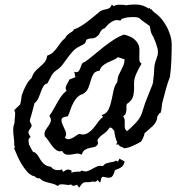

<svg xmlns="http://www.w3.org/2000/svg" viewBox="-20 -871 830 872"><path d="M759.8 -670.9Q759.8 -633.8 758.3 -597.2Q756.8 -560.5 752 -523.4V-522.5Q741.2 -495.1 733.9 -467.3Q726.6 -439.5 718.8 -411.1Q714.8 -397.5 714.4 -384.3Q713.9 -371.1 709 -358.4L708 -357.4Q703.1 -357.4 700.7 -351.6Q698.2 -345.7 694.3 -342.8Q694.3 -329.1 688.5 -318.4Q682.6 -307.6 673.8 -298.8Q665 -290 654.8 -281.7Q644.5 -273.4 635.7 -264.6Q636.7 -259.8 630.4 -246.1Q624 -232.4 620.1 -227.5Q605.5 -218.8 584 -209Q562.5 -199.2 544.9 -197.3Q537.1 -202.1 529.8 -204.6Q522.5 -207 517.6 -214.8H506.8L512.7 -223.6Q502 -246.1 499 -276.4Q495.1 -281.2 490.2 -287.1Q485.4 -293 477.5 -291Q465.8 -273.4 451.2 -263.7Q436.5 -253.9 425.8 -240.2Q420.9 -234.4 423.8 -227.1Q426.8 -219.7 422.9 -213.9Q417 -205.1 406.7 -203.1Q396.5 -201.2 385.7 -198.7Q375 -196.3 365.7 -190.4Q356.4 -184.6 350.6 -168Q339.8 -174.8 328.1 -173.3Q316.4 -171.9 304.7 -169.4Q293 -167 281.7 -168.9Q270.5 -170.9 261.7 -185.5Q249 -180.7 237.8 -188Q226.6 -195.3 217.3 -207.5Q208 -219.7 199.7 -232.4Q191.4 -245.1 183.6 -252Q179.7 -267.6 186 -278.3Q192.4 -289.1 199.7 -298.8Q207 -308.6 210.4 -319.3Q213.9 -330.1 204.1 -344.7Q213.9 -358.4 222.7 -374Q231.4 -389.6 240.2 -405.3Q249 -420.9 258.8 -434.6Q268.6 -448.2 282.2 -459Q277.3 -465.8 278.3 -472.2Q279.3 -478.5 282.2 -484.9Q285.2 -491.2 289.1 -497.6Q293 -503.9 294.9 -509.8L322.3 -520.5L317.4 -544.9Q331.1 -541 336.4 -546.9Q341.8 -552.7 344.7 -561.5Q347.7 -570.3 351.1 -578.6Q354.5 -586.9 365.2 -589.8Q386.7 -604.5 407.7 -622.6Q428.7 -640.6 450.7 -657.7Q472.7 -674.8 495.6 -689.9Q518.6 -705.1 543 -713.9Q571.3 -707 585.9 -695.8Q600.6 -684.6 606.9 -671.9Q613.3 -659.2 613.3 -645Q613.3 -630.9 612.8 -618.7Q612.3 -606.4 613.3 -596.7Q614.3 -586.9 623 -582Q609.4 -559.6 598.1 -534.2Q586.9 -508.8 588.9 -482.4Q589.8 -457 585 -435.5Q580.1 -414.1 555.7 -398.4Q553.7 -391.6 554.2 -383.8Q554.7 -376 553.7 -368.2Q552.7 -360.4 549.8 -353.5Q546.9 -346.7 539.1 -343.8Q545.9 -334 546.4 -324.2Q546.9 -314.5 546.4 -305.7Q545.9 -296.9 547.4 -289.1Q548.8 -281.2 557.6 -275.4Q574.2 -290 594.7 -311Q615.2 -332 623 -353.5Q627.9 -366.2 631.3 -378.9Q634.8 -391.6 639.6 -404.3Q647.5 -425.8 656.2 -446.3Q665 -466.8 672.9 -488.3Q673.8 -490.2 674.8 -497.1Q675.8 -503.9 675.8 -505.9Q679.7 -531.2 680.2 -555.2Q680.7 -579.1 690.4 -603.5V-604.5Q702.1 -629.9 694.3 -655.8Q686.5 -681.6 675.8 -705.1Q673.8 -707 669.4 -716.3Q665 -725.6 665 -727.5Q663.1 -734.4 662.6 -740.2Q662.1 -746.1 660.2 -752.9Q651.4 -759.8 641.6 -766.1Q631.8 -772.5 623 -779.3Q619.1 -782.2 616.7 -785.2Q614.3 -788.1 609.4 -790Q605.5 -792 597.7 -793Q589.8 -793.9 581.5 -793.5Q573.2 -793 564.9 -792.5Q556.6 -792 552.7 -791Q547.9 -789.1 543.5 -788.1Q539.1 -787.1 534.2 -786.1L526.4 -777.3Q509.8 -782.2 497.6 -777.3Q485.4 -772.5 476.1 -764.2Q466.8 -755.9 460.9 -748.5Q455.1 -741.2 451.2 -741.2Q444.3 -738.3 440.9 -733.9Q437.5 -729.5 435.1 -725.1Q432.6 -720.7 430.2 -715.8Q427.7 -710.9 421.9 -707Q410.2 -696.3 397.9 -696.8Q385.7 -697.3 372.1 -690.4Q370.1 -676.8 361.8 -671.4Q353.5 -666 342.8 -661.1Q324.2 -652.3 311.5 -638.7Q298.8 -625 287.6 -609.4Q276.4 -593.8 264.6 -578.1Q252.9 -562.5 236.3 -551.8Q220.7 -541 212.4 -524.9Q204.1 -508.8 195.3 -492.2Q183.6 -490.2 177.2 -479.5Q170.9 -468.8 166 -454.6Q161.1 -440.4 154.8 -425.8Q148.4 -411.1 136.7 -402.3Q132.8 -388.7 129.9 -376Q127 -363.3 123 -350.6Q121.1 -344.7 119.6 -338.9Q118.2 -333 116.2 -327.1Q114.3 -318.4 120.1 -310.5Q126 -302.7 122.1 -294.9Q117.2 -286.1 113.8 -281.7Q110.4 -277.3 109.4 -272.9Q108.4 -268.6 110.4 -263.7Q112.3 -258.8 119.1 -249Q113.3 -244.1 111.3 -240.7Q109.4 -237.3 109.4 -233.9Q109.4 -230.5 110.4 -226.6Q111.3 -222.7 111.3 -215.8Q112.3 -213.9 115.2 -208Q118.2 -202.1 121.6 -195.8Q125 -189.5 127.9 -184.6Q130.9 -179.7 132.8 -179.7H137.7Q150.4 -168.9 156.2 -158.2Q162.1 -147.5 168.5 -138.7Q174.8 -129.9 184.1 -123Q193.4 -116.2 211.9 -113.3Q219.7 -101.6 233.9 -99.1Q248 -96.7 261.7 -101.6Q262.7 -95.7 266.6 -90.8Q273.4 -94.7 277.3 -97.2Q281.2 -99.6 285.2 -100.6Q289.1 -101.6 293.5 -100.6Q297.9 -99.6 305.7 -95.7L303.7 -88.9L305.7 -86.9Q314.5 -90.8 323.7 -90.8Q333 -90.8 341.8 -91.8L342.8 -90.8L351.6 -96.7Q366.2 -89.8 377.4 -93.8Q388.7 -97.7 399.4 -104Q410.2 -110.4 421.4 -115.2Q432.6 -120.1 447.3 -116.2Q453.1 -125 461.9 -128.4Q470.7 -131.8 479 -133.3Q487.3 -134.8 494.6 -136.2Q502 -137.7 506.8 -141.6L515.6 -136.7L522.5 -150.4L545.9 -137.7Q543 -122.1 535.2 -115.2Q527.3 -108.4 520 -105.5Q512.7 -102.5 506.3 -100.1Q500 -97.7 500 -91.8Q500 -89.8 499 -87.9Q492.2 -68.4 483.4 -65.4Q474.6 -62.5 465.8 -64.5Q457 -66.4 449.7 -67.9Q442.4 -69.3 439.5 -59.6Q438.5 -54.7 437.5 -50.3Q436.5 -45.9 434.6 -41Q431.6 -43.9 428.7 -47.4Q425.8 -50.8 422.9 -53.7Q419.9 -47.9 413.6 -45.9Q407.2 -43.9 401.4 -46.9Q388.7 -43 380.9 -43.5Q373 -43.9 366.7 -43.5Q360.4 -43 354.5 -38.1Q348.6 -33.2 339.8 -18.6L330.1 -31.2V-32.2Q321.3 -29.3 316.4 -27.3Q311.5 -25.4 302.7 -33.2Q294.9 -30.3 287.1 -31.2Q279.3 -32.2 271.5 -33.2Q263.7 -34.2 256.3 -33.7Q249 -33.2 242.2 -26.4Q231.4 -33.2 221.2 -36.1Q210.9 -39.1 200.2 -41.5Q189.5 -43.9 179.2 -47.9Q168.9 -51.8 160.2 -61.5Q149.4 -59.6 142.6 -65.9Q135.7 -72.3 128.9 -72.3Q113.3 -79.1 100.6 -94.2Q87.9 -109.4 77.1 -127.4Q66.4 -145.5 58.1 -164.6Q49.8 -183.6 43.9 -198.2L47.9 -202.1Q44.9 -208 44.9 -212.9Q44.9 -230.5 42.5 -247.6Q40 -264.6 40 -282.2Q40 -297.9 45.9 -312.5Q45.9 -323.2 47.4 -334.5Q48.8 -345.7 48.8 -356.4Q48.8 -360.4 47.4 -363.8Q45.9 -367.2 44.9 -371.1L71.3 -396.5Q72.3 -398.4 73.7 -404.8Q75.2 -411.1 76.2 -418.9Q77.1 -426.8 78.1 -434.1Q79.1 -441.4 81.1 -444.3Q87.9 -463.9 98.1 -483.4Q108.4 -502.9 124 -517.6Q129.9 -536.1 140.1 -547.4Q150.4 -558.6 161.6 -567.9Q172.9 -577.1 182.1 -587.9Q191.4 -598.6 194.3 -618.2Q210.9 -624 220.7 -633.3Q230.5 -642.6 238.8 -653.8Q247.1 -665 255.4 -676.8Q263.7 -688.5 276.4 -698.2Q280.3 -707 285.6 -711.9Q291 -716.8 296.9 -720.7Q302.7 -724.6 308.1 -728Q313.5 -731.4 316.4 -738.3Q329.1 -741.2 345.2 -751Q361.3 -760.7 377.9 -773.4Q394.5 -786.1 409.7 -798.8Q424.8 -811.5 435.5 -820.3H436.5Q444.3 -825.2 451.7 -826.7Q459 -828.1 465.3 -829.6Q471.7 -831.1 477.5 -835Q483.4 -838.9 488.3 -850.6L496.1 -842.8Q506.8 -849.6 522.5 -849.6Q538.1 -849.6 548.8 -848.6L549.8 -846.7Q578.1 -851.6 604.5 -850.1Q630.9 -848.6 655.3 -832Q658.2 -836.9 660.2 -833Q662.1 -829.1 667 -829.1Q672.9 -821.3 680.2 -815.4Q687.5 -809.6 695.3 -803.7Q708 -793 719.7 -777.3Q731.4 -761.7 740.2 -743.7Q749 -725.6 754.4 -707Q759.8 -688.5 759.8 -670.9ZM545.9 -601.6 515.6 -611.3Q506.8 -603.5 493.7 -598.1Q480.5 -592.8 467.8 -586.4Q455.1 -580.1 445.3 -571.3Q435.5 -562.5 432.6 -549.8Q412.1 -547.9 404.3 -534.7Q396.5 -521.5 392.1 -504.9Q387.7 -488.3 380.9 -471.2Q374 -454.1 356.4 -444.3Q351.6 -441.4 347.7 -441.4Q334 -433.6 325.2 -422.4Q316.4 -411.1 310.1 -397.9Q303.7 -384.8 298.8 -370.1Q293.9 -355.5 288.1 -342.8Q261.7 -339.8 259.8 -329.6Q257.8 -319.3 264.6 -304.7Q271.5 -290 277.8 -274.4Q284.2 -258.8 274.4 -246.1Q282.2 -238.3 290.5 -238.8Q298.8 -239.3 307.6 -243.7Q316.4 -248 324.2 -253.9Q332 -259.8 339.8 -262.7Q360.4 -256.8 375 -264.6Q389.6 -272.5 401.4 -285.6Q413.1 -298.8 423.8 -314.5Q434.6 -330.1 448.2 -339.8L441.4 -348.6Q462.9 -353.5 472.2 -372.6Q481.4 -391.6 486.3 -415Q491.2 -438.5 496.1 -461.4Q501 -484.4 512.7 -498Q513.7 -517.6 519 -529.8Q524.4 -542 529.8 -551.8Q535.2 -561.5 540 -572.8Q544.9 -584 545.9 -601.6Z"/></svg>

Font: Homemade Apple
Style: Regular
Weight: 400
Version: Version 1.001